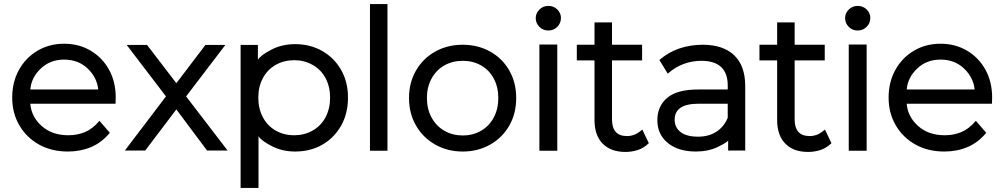

<svg xmlns="http://www.w3.org/2000/svg" viewBox="-20 -730 4938 944"><path d="M548 -220H129Q134 -156 185 -110.5Q236 -65 316 -65Q360 -65 397.5 -80.5Q435 -96 469 -136L520 -77Q480 -29 428 -7Q376 15 314 15Q233 15 171.5 -19.5Q110 -54 75 -114Q40 -174 40 -250Q40 -327 73.5 -387Q107 -447 165 -481Q223 -515 295 -515Q368 -515 425.5 -481Q483 -447 516 -387.5Q549 -328 549 -250ZM129 -290H463Q457 -349 411 -393Q365 -437 295 -437Q227 -437 180.5 -393Q134 -349 129 -290Z M998 10 847 -192 694 10H594L796 -256L603 -509H703L847 -321L990 -509H1088L895 -256L1099 10Z M1691 -250Q1691 -172 1657 -112Q1623 -52 1564.5 -18.5Q1506 15 1431 15Q1368 15 1316.5 -11.5Q1265 -38 1251 -60V194H1163V-509H1248V-436Q1261 -458 1313.5 -485.5Q1366 -513 1431 -513Q1505 -513 1564 -479.5Q1623 -446 1657 -386.5Q1691 -327 1691 -250ZM1603 -250Q1603 -304 1580.5 -346Q1558 -388 1517 -411Q1476 -434 1427 -434Q1376 -434 1335.5 -411Q1295 -388 1272.5 -346Q1250 -304 1250 -250Q1250 -196 1272.5 -153.5Q1295 -111 1335.5 -88Q1376 -65 1427 -65Q1476 -65 1517 -88Q1558 -111 1580.5 -153.5Q1603 -196 1603 -250Z M1799 -710H1885V11H1799Z M1991 -248Q1991 -324 2025.5 -383.5Q2060 -443 2120 -476.5Q2180 -510 2255 -510Q2330 -510 2390 -476.5Q2450 -443 2484 -383.5Q2518 -324 2518 -248Q2518 -172 2484 -112.5Q2450 -53 2390 -19Q2330 15 2255 15Q2180 15 2120 -19Q2060 -53 2025.5 -112.5Q1991 -172 1991 -248ZM2430 -248Q2430 -302 2407.5 -344Q2385 -386 2345 -408.5Q2305 -431 2255 -431Q2205 -431 2165 -408.5Q2125 -386 2102 -344Q2079 -302 2079 -248Q2079 -194 2102 -152Q2125 -110 2165 -87Q2205 -64 2255 -64Q2305 -64 2345 -87Q2385 -110 2407.5 -152Q2430 -194 2430 -248Z M2614 -641Q2614 -665 2632 -683Q2650 -701 2676 -701Q2702 -701 2720 -683.5Q2738 -666 2738 -642Q2738 -616 2720 -598Q2702 -580 2676 -580Q2650 -580 2632 -598Q2614 -616 2614 -641ZM2632 11V-511H2720V11Z M3170 -26Q3145 -2 3116 7.5Q3087 17 3055 17Q2983 17 2943 -24Q2903 -65 2903 -139V-433H2816V-510H2903V-620H2989V-510H3137V-433H2989V-143Q2989 -102 3007.5 -81.5Q3026 -61 3063 -61Q3081 -61 3098.5 -67.5Q3116 -74 3138 -93Z M3644 -307V10H3560V-39Q3555 -30 3509 -7.5Q3463 15 3401 15Q3315 15 3263.5 -27Q3212 -69 3212 -139Q3212 -208 3260.5 -249Q3309 -290 3412 -290H3558V-310Q3558 -370 3525.5 -400.5Q3493 -431 3428 -431Q3384 -431 3342.5 -416Q3301 -401 3263 -368L3222 -435Q3267 -474 3321 -492Q3375 -510 3435 -510Q3535 -510 3589.5 -458.5Q3644 -407 3644 -307ZM3558 -151V-220H3414Q3297 -220 3297 -141Q3297 -103 3326.5 -80.5Q3356 -58 3412 -58Q3465 -58 3502.5 -82.5Q3540 -107 3558 -151Z M4068 -26Q4043 -2 4014 7.5Q3985 17 3953 17Q3881 17 3841 -24Q3801 -65 3801 -139V-433H3714V-510H3801V-620H3887V-510H4035V-433H3887V-143Q3887 -102 3905.5 -81.5Q3924 -61 3961 -61Q3979 -61 3996.5 -67.5Q4014 -74 4036 -93Z M4135 -641Q4135 -665 4153 -683Q4171 -701 4197 -701Q4223 -701 4241 -683.5Q4259 -666 4259 -642Q4259 -616 4241 -598Q4223 -580 4197 -580Q4171 -580 4153 -598Q4135 -616 4135 -641ZM4153 11V-511H4241V11Z M4857 -220H4438Q4443 -156 4494 -110.5Q4545 -65 4625 -65Q4669 -65 4706.5 -80.5Q4744 -96 4778 -136L4829 -77Q4789 -29 4737 -7Q4685 15 4623 15Q4542 15 4480.5 -19.5Q4419 -54 4384 -114Q4349 -174 4349 -250Q4349 -327 4382.5 -387Q4416 -447 4474 -481Q4532 -515 4604 -515Q4677 -515 4734.5 -481Q4792 -447 4825 -387.5Q4858 -328 4858 -250ZM4438 -290H4772Q4766 -349 4720 -393Q4674 -437 4604 -437Q4536 -437 4489.5 -393Q4443 -349 4438 -290Z"/></svg>

Font: AtCorfu Sans
Style: AtCorfu Sans Regular
Weight: 400
Designer: Kostas Teopoulos
Foundry: Kostas Teopoulos
Version: Version 1.00 July 8, 2025, initial release